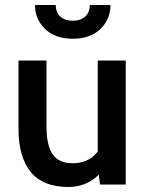

<svg xmlns="http://www.w3.org/2000/svg" viewBox="-20 -738 582 768"><path d="M54 -222V-496H166V-231Q166 -157 190.5 -121Q215 -85 270 -85Q336 -85 371 -132V-496H483V0H380L375 -39Q352 -16 321 -3Q290 10 255 10Q152 10 103 -50Q54 -110 54 -222ZM120 -718H203Q203 -688 221.5 -671.5Q240 -655 271 -655Q302 -655 320.5 -671.5Q339 -688 339 -718H422Q422 -661 381.5 -622Q341 -583 271 -583Q201 -583 160.5 -622Q120 -661 120 -718Z"/></svg>

Font: Cabin SemiBold
Style: Regular
Weight: 600
Designer: Pablo Impallari
Foundry: Pablo Impallari. http://www.impallari.com Igino Marini. http://www.ikern.com
Version: Version 2.001